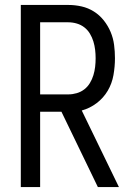

<svg xmlns="http://www.w3.org/2000/svg" viewBox="-20 -755 540 775"><path d="M64 0V-735H256Q283 -735 309.5 -729Q336 -723 359 -708.5Q382 -694 399 -672.5Q416 -651 426.5 -626Q437 -601 440.5 -574Q444 -547 444 -520Q444 -486 438 -452Q432 -418 415 -389Q398 -360 370.5 -339Q343 -318 310 -309L460 0H375L228 -304H142V0ZM142 -374H256Q273 -374 290 -379Q307 -384 320.5 -394.5Q334 -405 343 -420Q352 -435 357 -451.5Q362 -468 364 -485Q366 -502 366 -520Q366 -537 364 -554Q362 -571 357 -587.5Q352 -604 343 -619Q334 -634 320.5 -644.5Q307 -655 290 -660Q273 -665 256 -665H142Z"/></svg>

Font: Iosevka Web
Style: Regular
Weight: 400
Monospace: yes
Designer: Belleve Invis
Foundry: Belleve Invis
Version: Version 28.0.3; ttfautohint (v1.8.3)